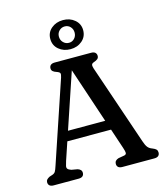

<svg xmlns="http://www.w3.org/2000/svg" viewBox="-132 -1032 990 1135"><g transform="rotate(-15 362.5 -465.0)"><path d="M179.4 -290H488.4L492 -230.6H174ZM240.3 -27.6Q240.3 -14.6 232.2 -7.3Q224 0 207.1 0H54.8Q38.2 0 29.9 -7.3Q21.6 -14.6 21.6 -27.6Q21.6 -37.4 27.3 -43.7Q33 -50 44.6 -56L63.1 -62.1Q75.6 -66.4 81.4 -75.7Q87.2 -85 95.5 -111L261.6 -604.2Q267.7 -622.6 264.9 -629.9Q262.1 -637.3 244.9 -643.2Q230.2 -647.9 222.6 -654.7Q215.1 -661.6 215.1 -672.4Q215.1 -685.4 223.4 -692.7Q231.7 -700 248.3 -700H470.7Q487.6 -700 495.8 -692.5Q503.9 -685.1 503.9 -672.4Q503.9 -661 496.1 -654.1Q488.3 -647.3 473 -642.2Q461.1 -638.3 458.7 -631Q456.2 -623.8 460.9 -608.4L628.8 -115.8Q637.3 -90.1 647 -77.9Q656.7 -65.7 674.7 -59.5Q691.6 -52.8 697.7 -45.8Q703.7 -38.7 703.7 -27.6Q703.7 -14.6 695.6 -7.3Q687.4 0 670.5 0H475.2Q458.4 0 450.2 -7.3Q442 -14.6 442 -27.6Q442 -38.4 448.3 -45.5Q454.6 -52.5 466.6 -56.2L503.6 -62.6Q516.2 -65.8 515.9 -76Q515.7 -86.2 508.4 -107.8L327.9 -648L340.7 -649L162.7 -120.4Q157 -102.7 154.7 -91.9Q152.3 -81.1 157.5 -74.4Q162.7 -67.7 178.7 -62L215.7 -55.6Q227.1 -52.1 233.7 -45.4Q240.3 -38.6 240.3 -27.6ZM359.8 -751.8Q317.7 -751.8 288.4 -776.5Q259.1 -801.2 259.1 -841.4Q259.1 -880.5 288.4 -905.1Q317.7 -929.7 359.8 -929.7Q402.2 -929.7 431.3 -904.8Q460.4 -879.9 460.4 -841.4Q460.4 -801.8 431.3 -776.8Q402.2 -751.8 359.8 -751.8ZM360.2 -890.9Q340.2 -890.9 326 -876.6Q311.8 -862.3 311.8 -841.4Q311.8 -819.7 326 -805.2Q340.2 -790.6 360.7 -790.6Q380.7 -790.6 394.3 -805.2Q407.9 -819.7 407.9 -840.9Q407.9 -862.1 394.3 -876.5Q380.7 -890.9 360.2 -890.9Z"/></g></svg>

Font: Fraunces SuperSoft Wonky
Style: Regular
Weight: 900
Version: Version 1.000;[b76b70a41]